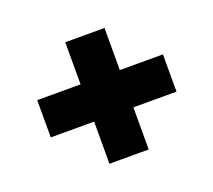

<svg xmlns="http://www.w3.org/2000/svg" viewBox="-89 -703 786 707"><g transform="rotate(-20 304.5 -350.0)"><path d="M228 -111.8V-276.9H58.1V-422.9H228V-587.9H381.8V-422.9H550.8V-276.9H381.8V-111.8Z"/></g></svg>

Font: Montserrat ExtraBold
Style: Regular
Weight: 800
Designer: Julieta Ulanovsky
Foundry: Julieta Ulanovsky
Version: Version 9.000